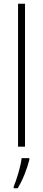

<svg xmlns="http://www.w3.org/2000/svg" viewBox="-20 -780 228 1021"><path d="M113 0V-760H76V0ZM136 70V61H95C91 102 68 177 53 212V221H74C102 176 124 117 136 70Z"/></svg>

Font: Noto Sans Georgian Condensed ExtraLight
Style: Regular
Weight: 200
Width: 3
Designer: Monotype Design Team, Akaki Razmadze
Foundry: Google LLC
Version: Version 2.005